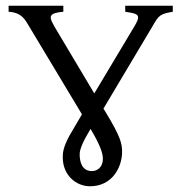

<svg xmlns="http://www.w3.org/2000/svg" viewBox="-20 -635 640 670"><path d="M301 -38C267 -38 258 -68 258 -97C258 -115 271 -144 296 -185C325 -137 339 -103 339 -82C339 -47 315 -38 301 -38ZM294 15C373 15 406 -53 406 -105C406 -133 402 -156 349 -243L341 -256L512 -543C535 -584 540 -586 583 -594V-615H417V-594C447 -589 462 -587 462 -574C462 -568 458 -558 449 -543L309 -309L169 -544C162 -557 157 -566 157 -574C157 -585 168 -591 201 -594V-615H10V-594C55 -591 67 -568 81 -544L266 -236L222 -161C200 -120 199 -101 199 -86C199 -22 247 15 294 15Z"/></svg>

Font: Temporarium
Style: Regular
Weight: 400
Version: Version 1.1